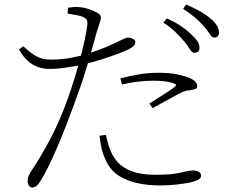

<svg xmlns="http://www.w3.org/2000/svg" viewBox="-20 -789 1040 847"><path d="M838 -556Q827 -556 817.5 -572Q808 -588 792 -607Q776 -626 754 -647.5Q732 -669 701 -689L716 -708Q753 -691 779 -673.5Q805 -656 822 -639Q842 -621 851 -607Q860 -593 860 -578Q860 -567 854 -561.5Q848 -556 838 -556ZM121 38Q113 38 107.5 29.5Q102 21 102 10Q102 3 103 -2.5Q104 -8 107 -14.5Q110 -21 115 -30Q157 -92 200 -172.5Q243 -253 282 -362Q296 -402 309.5 -446Q323 -490 334.5 -533.5Q346 -577 354 -614.5Q362 -652 365 -679Q367 -695 361.5 -703Q356 -711 342 -716Q326 -721 309 -724Q292 -727 278 -729L280 -755Q294 -757 306.5 -758Q319 -759 336 -757Q349 -756 370 -749.5Q391 -743 408 -733.5Q425 -724 425 -713Q425 -706 422 -695.5Q419 -685 415 -673Q411 -661 407 -649Q398 -616 384 -566Q370 -516 352.5 -460Q335 -404 315 -352Q296 -298 275 -244Q254 -190 233 -140.5Q212 -91 192 -51Q172 -11 155 15Q146 28 139 33Q132 38 121 38ZM685 29Q635 29 589 19.5Q543 10 507 -12Q471 -34 451 -73Q435 -104 428.5 -133Q422 -162 419 -190L447 -194Q452 -171 460 -145Q468 -119 482 -96Q507 -56 553 -37Q599 -18 665 -18Q718 -18 748.5 -22.5Q779 -27 797.5 -32Q816 -37 832 -37Q841 -37 849 -34.5Q857 -32 862 -27Q867 -22 867 -14Q867 -1 850.5 6Q834 13 815 17Q793 21 759.5 25Q726 29 685 29ZM197 -485Q171 -485 147 -493.5Q123 -502 102 -521Q81 -540 64 -571L83 -585Q112 -557 139 -541.5Q166 -526 204 -526Q249 -526 290.5 -533.5Q332 -541 364 -551Q412 -566 450.5 -582.5Q489 -599 516 -613Q526 -618 533 -620.5Q540 -623 546 -623Q553 -623 560 -620.5Q567 -618 572 -614Q577 -610 577 -605Q577 -594 570.5 -587Q564 -580 547 -571Q537 -566 504.5 -553.5Q472 -541 430 -527.5Q388 -514 348 -505Q317 -498 276 -491.5Q235 -485 197 -485ZM639 -332Q657 -344 680.5 -358.5Q704 -373 724 -386.5Q744 -400 751 -406Q763 -416 747 -421Q728 -428 704.5 -430.5Q681 -433 658 -433Q621 -433 585.5 -428.5Q550 -424 518 -416L511 -443Q546 -453 590 -460.5Q634 -468 679 -468Q729 -468 763.5 -460.5Q798 -453 817 -445Q832 -438 841 -429Q850 -420 850 -409Q850 -398 840 -395.5Q830 -393 818 -391Q804 -390 792.5 -386Q781 -382 761 -371Q742 -361 710.5 -343.5Q679 -326 653 -312ZM925 -623Q915 -623 905 -639.5Q895 -656 878 -674Q861 -694 840.5 -711.5Q820 -729 788 -750L801 -769Q839 -753 865.5 -737.5Q892 -722 909 -707Q929 -690 937.5 -675Q946 -660 946 -645Q946 -634 940 -628.5Q934 -623 925 -623Z"/></svg>

Font: Noto Serif HK ExtraLight
Style: Regular
Weight: 200
Designer: Ryoko NISHIZUKA 西塚涼子 (kana & ideographs); Frank Grießhammer (Latin, Greek & Cyrillic); Wenlong ZHANG 张文龙 (bopomofo); San
Foundry: Adobe
Version: Version 2.002-H1;hotconv 1.1.0;makeotfexe 2.6.0